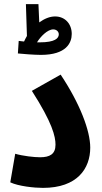

<svg xmlns="http://www.w3.org/2000/svg" viewBox="-20 -908 494 934"><path d="M179 -641C303 -641 329 -700 329 -743C329 -791 297 -828 248 -828C222 -828 196 -817 171 -799L167 -888H106L111 -733C106 -724 101 -715 97 -706C87 -707 78 -708 71 -709L67 -648C86 -646 145 -641 179 -641ZM239 -765C255 -765 266 -754 266 -741C266 -722 248 -702 173 -702C169 -702 165 -702 160 -702C177 -730 211 -765 239 -765ZM30 -21C70 -2 147 6 189 6C356 6 419 -88 419 -190C419 -272 369 -404 275 -545L135 -466C235 -310 250 -244 250 -204C250 -158 222 -143 175 -143C146 -143 92 -149 54 -160Z"/></svg>

Font: Noto Sans Arabic UI XCn XBd
Style: Regular
Weight: 800
Width: 2
Designer: Monotype Design Team, Nadine Chahine and Nizar Qandah
Foundry: Monotype Imaging Inc.
Version: Version 2.010